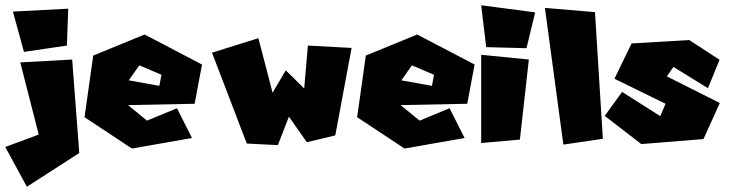

<svg xmlns="http://www.w3.org/2000/svg" viewBox="-34 -564 2772 729"><path d="M43 -327 113 -53 -14 -6 68 145 267 17 240 -338ZM15 -520 57 -367 220 -391 225 -531Z M495 -316 455 -259 571 -238 579 -280ZM320 -353 515 -433 733 -319 705 -170 452 -165 524 -106 638 -153 695 -40 467 0 287 -119Z M771 -364 903 -19 1021 -13 1063 -121 1131 -24 1239 -50 1301 -382 1135 -391 1121 -228 1051 -297 1001 -212 947 -419Z M1530 -316 1490 -259 1606 -238 1614 -280ZM1355 -353 1550 -433 1768 -319 1740 -170 1487 -165 1559 -106 1673 -153 1730 -40 1502 0 1322 -119Z M1793 -356V-21L1940 -34L1974 -338ZM1793 -544 1812 -385 1965 -381 1998 -517Z M2035 -534 2105 -15 2255 -37 2225 -518Z M2654 -229 2698 -337 2583 -412 2364 -399 2299 -265 2493 -170 2473 -123 2328 -215 2262 -124 2401 -17 2637 -36 2699 -173 2498 -274 2523 -310Z"/></svg>

Font: Super Mario
Style: Regular
Weight: 400
Version: Version 1.0